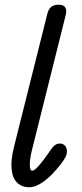

<svg xmlns="http://www.w3.org/2000/svg" viewBox="-20 -792 346 812"><path d="M103 0Q73 0 53 -19Q33 -38 29 -76.5Q25 -115 40 -174L181 -737Q187 -756 198 -764Q209 -772 229 -772Q249 -772 256 -760.5Q263 -749 258 -729L115 -157Q106 -120 106 -95Q106 -70 117 -70Q125 -70 143 -90Q161 -110 184 -143Q198 -165 208.5 -175Q219 -185 233 -185Q247 -185 255 -175.5Q263 -166 263 -152Q263 -140 257.5 -128.5Q252 -117 235 -95Q198 -48 164.5 -24Q131 0 103 0Z"/></svg>

Font: Edu TAS Beginner Medium
Style: Regular
Weight: 500
Version: Version 1.003